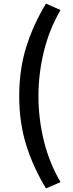

<svg xmlns="http://www.w3.org/2000/svg" viewBox="-20 -849 407 1069"><path d="M236 200Q166 85 126.5 -40Q87 -165 87 -314Q87 -463 126.5 -588.5Q166 -714 236 -829L317 -793Q254 -685 224 -561.5Q194 -438 194 -314Q194 -189 224 -66Q254 57 317 165Z"/></svg>

Font: Noto Sans HK SemiBold
Style: Regular
Weight: 600
Version: Version 2.004-H2;hotconv 1.0.118;makeotfexe 2.5.65603